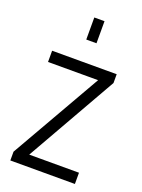

<svg xmlns="http://www.w3.org/2000/svg" viewBox="-143 -816 655 883"><g transform="rotate(20 185.0 -375.0)"><path d="M23 0V-43L288 -506L301 -485H31V-540H347V-497L83 -33L70 -55H339V0ZM161 -642V-750H211V-642Z"/></g></svg>

Font: Mohave Light Light
Style: Regular
Weight: 300
Version: Version 2.003